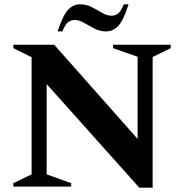

<svg xmlns="http://www.w3.org/2000/svg" viewBox="-20 -868 856 893"><path d="M42 0V-16L127 -57V-602L42 -644V-660H232L620 -222V-604L506 -644V-660H774V-644L690 -603V5H628L197 -477V-57L311 -16V0ZM248 -722Q273 -798 297 -823Q321 -848 352 -848Q381 -848 406.5 -835Q432 -822 454.5 -808.5Q477 -795 499 -795Q515 -795 528.5 -804.5Q542 -814 556 -848H578Q554 -772 529.5 -747Q505 -722 474 -722Q445 -722 419.5 -735Q394 -748 371.5 -761.5Q349 -775 327 -775Q311 -775 297.5 -765.5Q284 -756 270 -722Z"/></svg>

Font: Spectral SC
Style: Bold
Weight: 700
Designer: Jean-Baptiste Levee
Foundry: Production Type
Version: Version 2.001